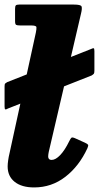

<svg xmlns="http://www.w3.org/2000/svg" viewBox="-21 -800 435 841"><path d="M10 -440Q4 -436.5 1.5 -434Q-1 -431.5 -1 -420.5V-333.5Q-1 -321.5 2.5 -320.8Q6 -320 13.5 -324.5L380.5 -469.5Q388.5 -474.5 390.5 -477.8Q392.5 -481 392.5 -492V-576.5Q392.5 -588.5 388.8 -588.8Q385 -589 377 -585ZM334 -741Q339.5 -763.5 336.2 -771.8Q333 -780 302.5 -780H63Q51.5 -780 48.2 -776.2Q45 -772.5 45 -760.5V-707.5Q45 -694 49.5 -691.2Q54 -688.5 67.5 -688.5H114.5Q137.5 -688.5 138.5 -681.2Q139.5 -674 136 -657L20 -125.5Q17 -113.5 14.8 -98Q12.5 -82.5 12.5 -71Q12.5 -28 43.2 -3.5Q74 21 128.5 21Q205 21 265.2 -25.5Q325.5 -72 362 -151Q367 -162.5 364.5 -166.2Q362 -170 351 -175L310 -193.5Q296 -200 292 -196.8Q288 -193.5 282 -181Q263 -142 242.8 -120.8Q222.5 -99.5 205 -99.5Q190 -99.5 190 -115Q190 -119 190.8 -124.5Q191.5 -130 192.5 -134.5Z"/></svg>

Font: Besley ExtraBold
Style: Italic
Weight: 800
Italic angle: -13°
Designer: Owen Earl
Foundry: indestructible type*
Version: Version 2.001